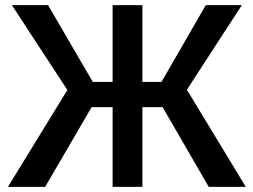

<svg xmlns="http://www.w3.org/2000/svg" viewBox="-20 -731 990 751"><path d="M941.5 0H796.5L616 -312H537V0H420.5V-312H338.5L156.5 0H11L243.5 -379L26.5 -711H168L343 -410.5H420.5V-711H537V-410.5H611.5L785 -711H926L711 -380Z"/></svg>

Font: Roberto Sans Medium
Style: Regular
Weight: 500
Designer: Google (font) & Cristiano Sobral (main changes)
Version: Version 1.000;October 12, 2021;FontCreator 14.0.0.2814 64-bi